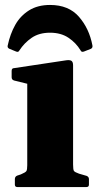

<svg xmlns="http://www.w3.org/2000/svg" viewBox="-20 -755 402 775"><path d="M182 -735Q257 -735 298.5 -687.5Q340 -640 353 -572Q355 -562 347 -558L319 -547Q309 -543 305 -552Q287 -582 256.5 -602.5Q226 -623 182 -623Q138 -623 108 -602.5Q78 -582 58 -551Q54 -543 45 -547L18 -558Q9 -562 11 -571Q21 -618 41.5 -654.5Q62 -691 97 -713Q132 -735 182 -735ZM90 0V-310H275V0ZM50 0Q40 0 40 -10V-32Q40 -42 49 -46L64 -51Q83 -59 86.5 -64.5Q90 -70 90 -88V-180H275V-91Q275 -70 278.5 -65Q282 -60 299 -54L330 -45Q339 -41 339 -32V-10Q339 0 329 0ZM90 -310V-462L110 -412L37 -430Q27 -433 27 -443V-469Q27 -480 37 -480L243 -511Q260 -514 267.5 -510Q275 -506 275 -491V-310Z"/></svg>

Font: Hahmlet ExtraBold
Style: Regular
Weight: 800
Designer: Minjoo Ham & Mark Frömberg
Foundry: hypertype
Version: Version 1.002